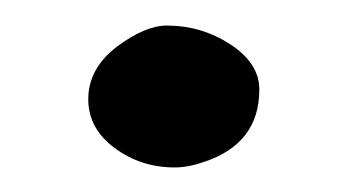

<svg xmlns="http://www.w3.org/2000/svg" viewBox="-20 -458 277 154"><path d="M113.8 -437.5Q141.6 -437.5 164.8 -422.4Q188 -407.2 188 -386.2Q188 -342.8 143.6 -328.1Q130.9 -323.7 120.1 -323.7Q92.8 -323.7 71.8 -339.4Q50.8 -355 50.8 -378.4Q50.8 -403.3 74.2 -420.9Q96.7 -437.5 113.8 -437.5Z"/></svg>

Font: Corben
Style: Regular
Weight: 400
Designer: vernon adams
Foundry: vernon adams
Version: Version 1.100